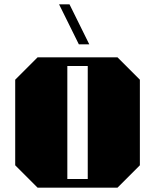

<svg xmlns="http://www.w3.org/2000/svg" viewBox="-20 -864 714 884"><path d="M624 -497V-103L521 0H153L50 -103V-497L153 -600H521ZM290 -560V-40H384V-560ZM391 -660 300 -844H252L343 -660Z"/></svg>

Font: Kumar One
Style: Regular
Weight: 400
Designer: Parimal Parmar
Foundry: Indian Type Foundry
Version: Version 1.000;PS 1.000;hotconv 1.0.88;makeotf.lib2.5.647800